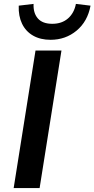

<svg xmlns="http://www.w3.org/2000/svg" viewBox="-20 -964 484 984"><path d="M50 0 162 -705H295L183 0ZM239 -760Q187 -760 149.5 -781.5Q112 -803 93 -842.5Q74 -882 76 -935L152 -944Q150 -897 174 -869.5Q198 -842 248 -842Q297 -842 328.5 -869.5Q360 -897 369 -944L444 -935Q429 -854 372.5 -807Q316 -760 239 -760Z"/></svg>

Font: Nunito Sans 9pt
Style: Bold Italic
Weight: 700
Italic angle: -9°
Version: Version 3.101;gftools[0.9.27]